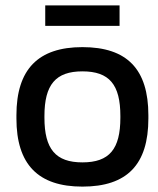

<svg xmlns="http://www.w3.org/2000/svg" viewBox="-20 -684 588 713"><path d="M41 -256V-244C41 -73 122 9 286 9C452 9 531 -73 531 -244V-256C531 -427 452 -509 286 -509C122 -509 41 -427 41 -256ZM145 -247V-253C145 -370 187 -419 286 -419C386 -419 427 -370 427 -253V-247C427 -130 386 -81 286 -81C187 -81 145 -130 145 -247ZM148 -588H424V-664H148Z"/></svg>

Font: LT Wave Text Medium
Style: Regular
Weight: 500
Designer: Daniel Lyons
Version: Version 2.5 (Glyphs App)